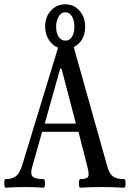

<svg xmlns="http://www.w3.org/2000/svg" viewBox="-28 -870 610 893"><path d="M-2 3Q-8 3 -8 -17Q-8 -37 -2 -37Q29 -37 46.5 -51Q64 -65 76 -104L242 -648Q214 -660 198 -686.5Q182 -713 182 -746Q182 -792 209 -821Q236 -850 276 -850Q316 -850 342 -820Q368 -790 368 -746Q368 -679 315 -651L471 -96Q480 -62 497.5 -49.5Q515 -37 549 -37Q556 -37 556 -17Q556 3 549 3Q498 0 446 0Q394 0 345 3Q339 3 339 -17Q339 -37 345 -37Q376 -37 382 -48.5Q388 -60 378 -96L337 -257H168L122 -95Q112 -62 123.5 -49.5Q135 -37 175 -37Q181 -37 181 -17Q181 3 175 3Q132 0 87 0Q43 0 -2 3ZM276 -681Q297 -681 307.5 -700Q318 -719 318 -746Q318 -775 306.5 -794Q295 -813 276 -813Q256 -813 244.5 -792.5Q233 -772 233 -746Q233 -716 245 -698.5Q257 -681 276 -681ZM180 -295H325L258 -551H252Z"/></svg>

Font: Junicode Cond Medium
Style: Regular
Weight: 500
Width: 3
Designer: Peter S. Baker
Version: Version 2.201